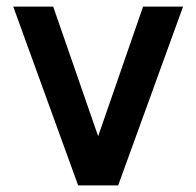

<svg xmlns="http://www.w3.org/2000/svg" viewBox="-20 -560 593 580"><path d="M20 -540H140.7L276.5 -148.5L412.2 -540H533L337 0H216Z"/></svg>

Font: Tap Sans
Style: Regular
Weight: 400
Designer: Tap Payments
Foundry: Tap Payments
Version: Version 1.001;Glyphs 3.1.2 (3151)